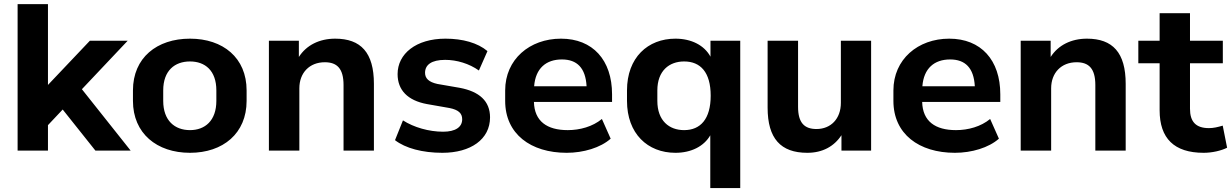

<svg xmlns="http://www.w3.org/2000/svg" viewBox="-20 -739 6040 942"><path d="M606.4 -539.1H420.9L215.3 -322.3V-718.8H66.4V0H215.3V-125L287.6 -201.7L448.2 0H621.1L381.8 -301.3Z M912.1 10.7C1074.2 10.7 1189.9 -84.5 1189.9 -244.1V-295.4C1189.9 -455.6 1074.2 -549.3 912.1 -549.3C749.5 -549.3 632.3 -455.6 632.3 -295.4V-244.1C632.3 -84.5 749.5 10.7 912.1 10.7ZM912.1 -100.6C837.9 -100.6 780.8 -146.5 780.8 -244.1V-295.4C780.8 -393.1 837.9 -437.5 912.1 -437.5C985.8 -437.5 1041.5 -393.1 1041.5 -295.4V-244.1C1041.5 -147 985.8 -100.6 912.1 -100.6Z M1448.7 0V-305.7C1448.7 -381.3 1498 -433.6 1573.7 -433.6C1633.3 -433.6 1665.5 -402.8 1665.5 -321.8V0H1814.5V-327.6C1814.5 -481 1750.5 -549.3 1624.5 -549.3C1547.4 -549.3 1483.4 -517.6 1446.3 -459.5V-539.1H1299.3V0Z M2150.4 10.7C2289.1 10.7 2384.3 -55.2 2384.3 -163.1C2384.3 -243.2 2331.5 -290 2235.8 -308.1L2126 -327.1C2083.5 -336.4 2065.4 -354.5 2065.4 -381.8C2065.4 -420.4 2096.2 -445.3 2164.1 -445.3C2221.2 -445.3 2282.2 -426.8 2329.6 -393.1L2371.6 -488.3C2323.7 -528.8 2250 -549.3 2165.5 -549.3C2020.5 -549.3 1930.7 -474.6 1930.7 -375.5C1930.7 -296.9 1980 -246.1 2074.2 -228.5L2185.5 -209C2229 -200.2 2247.6 -183.6 2247.6 -153.8C2247.6 -115.2 2214.4 -92.8 2153.8 -92.8C2084.5 -92.8 2009.8 -114.3 1957 -148.4L1918 -51.3C1969.2 -11.7 2052.7 10.7 2150.4 10.7Z M2760.3 10.7C2842.3 10.7 2926.3 -14.2 2976.1 -58.6L2933.1 -155.3C2887.7 -117.7 2825.2 -100.6 2765.6 -100.6C2663.6 -100.6 2602.1 -144 2599.6 -238.8H2982.9V-276.4C2982.9 -444.3 2888.2 -549.3 2732.4 -549.3C2578.6 -549.3 2458.5 -447.8 2458.5 -295.4V-244.1C2458.5 -81.5 2584 10.7 2760.3 10.7ZM2736.8 -447.3C2811 -447.3 2853 -405.8 2857.9 -315.9H2600.6C2607.4 -403.8 2659.2 -447.3 2736.8 -447.3Z M3611.8 183.6V-539.1H3465.8V-460.9C3435.5 -517.1 3371.6 -549.3 3293.9 -549.3C3158.2 -549.3 3056.2 -456.5 3056.2 -295.4V-244.1C3056.2 -83.5 3157.2 10.7 3293.9 10.7C3371.1 10.7 3433.6 -21 3464.8 -75.2V183.6ZM3336.4 -100.6C3263.2 -100.6 3205.1 -146.5 3205.1 -244.1V-295.4C3205.1 -391.6 3263.2 -437.5 3336.4 -437.5C3416.5 -437.5 3466.8 -384.8 3466.8 -269.5C3466.8 -154.8 3416.5 -100.6 3336.4 -100.6Z M3940.9 10.7C4015.1 10.7 4072.3 -20.5 4108.4 -75.7V0H4253.9V-539.1H4105.5V-234.4C4105.5 -156.2 4056.2 -106 3985.8 -106C3926.3 -106 3895.5 -136.7 3895.5 -214.8V-539.1H3746.1V-210.9C3746.1 -59.6 3810.1 10.7 3940.9 10.7Z M4665 10.7C4747.1 10.7 4831.1 -14.2 4880.9 -58.6L4837.9 -155.3C4792.5 -117.7 4730 -100.6 4670.4 -100.6C4568.4 -100.6 4506.8 -144 4504.4 -238.8H4887.7V-276.4C4887.7 -444.3 4793 -549.3 4637.2 -549.3C4483.4 -549.3 4363.3 -447.8 4363.3 -295.4V-244.1C4363.3 -81.5 4488.8 10.7 4665 10.7ZM4641.6 -447.3C4715.8 -447.3 4757.8 -405.8 4762.7 -315.9H4505.4C4512.2 -403.8 4564 -447.3 4641.6 -447.3Z M5137.2 0V-305.7C5137.2 -381.3 5186.5 -433.6 5262.2 -433.6C5321.8 -433.6 5354 -402.8 5354 -321.8V0H5502.9V-327.6C5502.9 -481 5439 -549.3 5313 -549.3C5235.8 -549.3 5171.9 -517.6 5134.8 -459.5V-539.1H4987.8V0Z M5885.3 10.7C5926.8 10.7 5971.2 0.5 6000.5 -14.2L5979 -122.6C5955.6 -115.7 5934.1 -110.4 5911.6 -110.4C5846.7 -110.4 5818.4 -142.1 5818.4 -205.6V-428.7H5979.5V-539.1H5818.4V-674.3H5669.4V-539.1H5564.9V-428.7H5669.4V-198.2C5669.4 -60.1 5740.7 10.7 5885.3 10.7Z"/></svg>

Font: Winston
Style: Bold
Weight: 700
Designer: Vernon Adams, Kim Jin-seong, David Berlow, Cristiano Sobral
Foundry: The Winston Project Authors
Version: Version 3.004